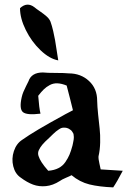

<svg xmlns="http://www.w3.org/2000/svg" viewBox="-20 -811 563 824"><path d="M230 -551.8Q227.5 -565.4 223.4 -594Q219.2 -622.6 216.3 -638.9Q213.4 -655.3 208.3 -677.7Q203.1 -700.2 196.8 -717.8Q191.9 -730 180.4 -740.2Q168.9 -750.5 152.1 -762Q135.3 -773.4 127.9 -779.8Q96.2 -804.2 65.9 -775.9Q65.9 -732.4 90.6 -682.4Q115.2 -632.3 153.8 -595.5Q192.4 -558.6 230 -551.8ZM412.1 -84Q411.6 -88.4 406.7 -108.9Q401.9 -129.4 402.8 -140.1Q409.2 -167.5 409.9 -200.2Q410.6 -232.9 407.7 -258.8Q404.8 -284.7 401.1 -319.8Q397.5 -355 397 -378.9Q397 -431.2 361.8 -463.6Q326.7 -496.1 274.9 -496.1Q256.8 -498 219.5 -498Q182.1 -498 164.1 -500Q114.7 -500 102.1 -461.9Q99.1 -455.6 92 -441.7Q85 -427.7 80.3 -416.5Q75.7 -405.3 73.2 -394Q62 -344.2 78.1 -330.1Q94.2 -315.9 153.8 -323.2Q147.9 -347.2 144 -399.9Q157.2 -417 168 -427.5Q178.7 -438 193.6 -446Q208.5 -454.1 226.6 -453.4Q244.6 -452.6 266.1 -443.8Q271 -427.2 280.3 -388.9Q289.6 -350.6 293 -337.9Q285.2 -333.5 275.4 -328.6Q265.6 -323.7 260 -320.6Q254.4 -317.4 250 -314.9Q127.9 -248.5 75.2 -210.9Q50.3 -194.8 39.6 -162.4Q28.8 -129.9 36.9 -97.4Q44.9 -64.9 68.8 -48.8Q96.2 -28.3 121.8 -18.8Q147.5 -9.3 177.2 -12.2Q207 -15.1 236.8 -34.2Q245.1 -40.5 262.7 -47.9Q280.3 -55.2 287.1 -59.1Q322.3 -29.8 363.8 -19.5Q405.3 -9.3 465.8 -6.8Q482.4 -31.2 506.8 -78.1ZM187 -78.1Q168 -99.6 158.7 -114.3Q149.4 -128.9 145.3 -141.6Q141.1 -154.3 146.5 -166.3Q151.9 -178.2 161.6 -189.9Q171.4 -201.7 190.9 -219.2Q192.9 -220.7 208 -235.8Q216.3 -243.7 220 -246.6Q223.6 -249.5 231.7 -255.1Q239.7 -260.7 245.4 -262.2Q251 -263.7 259 -263.2Q267.1 -262.7 274.9 -258.8Q279.8 -255.9 283.7 -252.9Q287.6 -250 290 -245.8Q292.5 -241.7 294.2 -239Q295.9 -236.3 296.1 -230.7Q296.4 -225.1 296.9 -222.7Q297.4 -220.2 296.4 -213.6Q295.4 -207 294.9 -205.1Q294.4 -203.1 293 -195.3Q291.5 -187.5 291 -186Q284.7 -162.6 278.3 -147.5Q272 -132.3 260.5 -115.5Q249 -98.6 230.7 -89.4Q212.4 -80.1 187 -78.1Z"/></svg>

Font: Sonetni venez
Style: Regular
Weight: 400
Designer: Alja Herlah
Foundry: Type Salon
Version: Version 1.000;hotconv 1.0.109;makeotfexe 2.5.65596